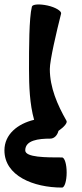

<svg xmlns="http://www.w3.org/2000/svg" viewBox="-82 -579 369 867"><path d="M62 -549C49 -497 49 -361 49 -267C49 -191 52 -109 72 -38C-3 -20 -62 28 -62 100C-62 215 69 268 198 268C210 268 219 237 219 200C219 163 210 132 198 132C126 132 32 132 32 100C32 54 92 47 145 47C163 47 177 32 182 12C208 -6 224 -25 218 -34C177 -106 143 -184 143 -267C143 -307 173 -435 194 -518C196 -529 169 -546 133 -554C96 -562 65 -560 62 -549Z"/></svg>

Font: Nupuram Expanded Bold
Style: Regular
Weight: 700
Width: 7
Designer: Santhosh Thottingal (santhosh.thottingal@gmail.com)
Foundry: SMC
Version: Version 1.000